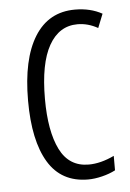

<svg xmlns="http://www.w3.org/2000/svg" viewBox="-45 -577 420 622"><g transform="rotate(-5 165.0 -266.0)"><path d="M217 10Q130 10 87.5 -60.5Q45 -131 45 -261Q45 -396 90.5 -469Q136 -542 222 -542Q272 -542 310 -521L292 -476Q260 -494 226 -494Q166 -494 133 -435.5Q100 -377 100 -262Q100 -157 129.5 -97.5Q159 -38 223 -38Q262 -38 306 -59V-12Q287 -2 262.5 4Q238 10 217 10Z"/></g></svg>

Font: Noto Sans Khmer ExtraCondensed Light
Style: Regular
Weight: 300
Width: 2
Designer: Danh Hong and the Monotype Design Team
Foundry: Monotype Imaging Inc.
Version: Version 2.004; ttfautohint (v1.8.4.7-5d5b)